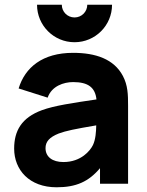

<svg xmlns="http://www.w3.org/2000/svg" viewBox="-20 -779 623 814"><path d="M296 -600C384 -600 455 -671 455 -759H350C350 -729 326 -705 296 -705C266 -705 242 -729 242 -759H137C137 -671 208 -600 296 -600ZM220 15C303 15 356 -9 404 -66V0H523V-330C523 -379 522 -417 501 -457C463 -529 385 -555 290 -555C160 -555 86 -493 59 -404L182 -365C199 -414 250 -431 290 -431C354 -431 383.5 -408 389 -357.5C287.5 -342.5 210 -331 158 -312C71 -280 40 -224 40 -149C40 -59 104 15 220 15ZM249 -92C202 -92 173 -114 173 -151C173 -178 189 -197 229 -213C260 -224.5 297 -232 388 -247.5C387.5 -221.5 385.5 -187.5 374 -164C363 -141 324 -92 249 -92Z"/></svg>

Font: Manrope ExtraBold
Style: Regular
Weight: 800
Designer: Mikhail Sharanda
Foundry: Mikhail Sharanda
Version: Version 4.505